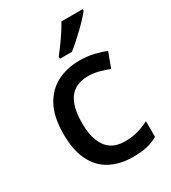

<svg xmlns="http://www.w3.org/2000/svg" viewBox="-188 -864 867 972"><g transform="rotate(-30 245.0 -378.0)"><path d="M300 10Q226 10 170 -19Q114 -48 83 -109.5Q52 -171 52 -266Q52 -366 85.5 -428Q119 -490 176.5 -519.5Q234 -549 308 -549Q353 -549 392.5 -539.5Q432 -530 458 -518L426 -432Q398 -443 366.5 -451Q335 -459 307 -459Q257 -459 224.5 -437.5Q192 -416 176.5 -373.5Q161 -331 161 -267Q161 -206 177 -164Q193 -122 224.5 -100.5Q256 -79 303 -79Q348 -79 382 -89Q416 -99 446 -115V-23Q417 -6 383 2Q349 10 300 10ZM452 -756Q441 -742 422.5 -722Q404 -702 381.5 -680.5Q359 -659 337 -639.5Q315 -620 297 -606H227V-618Q242 -637 261 -663Q280 -689 298 -716.5Q316 -744 328 -766H452Z"/></g></svg>

Font: Noto Sans Hebrew Medium
Style: Regular
Weight: 500
Designer: Monotype Design Team
Foundry: Monotype Imaging Inc.
Version: Version 2.003